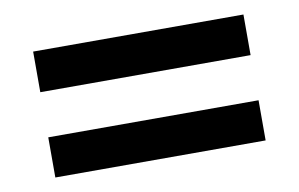

<svg xmlns="http://www.w3.org/2000/svg" viewBox="-43 -491 652 419"><g transform="rotate(-10 283.0 -281.5)"><path d="M50 -331V-421H516V-331ZM50 -231H516V-142H50Z"/></g></svg>

Font: Mach
Style: Regular
Weight: 400
Version: Version 1.002